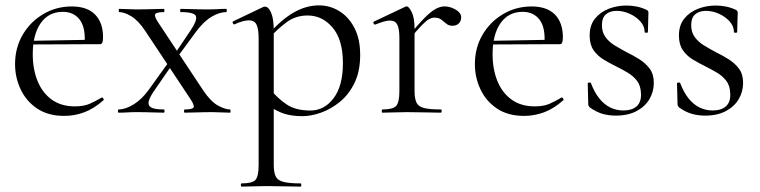

<svg xmlns="http://www.w3.org/2000/svg" viewBox="-20 -419 2828 714"><path d="M219 12Q158.8 12 118.1 -15.4Q77.4 -42.8 56.7 -86.9Q36 -131 36 -180.4Q36 -241 64.2 -289.4Q92.4 -337.8 140.6 -366.4Q188.8 -395 246.8 -395Q304.2 -395 333.7 -364.8Q363.2 -334.6 363.2 -280.8Q363.2 -267.8 360.8 -261.2Q358.4 -254.6 351.4 -254.6H294.6Q299 -315.6 276.8 -345.3Q254.6 -375 213.6 -375Q160.8 -375 131.3 -332.8Q101.8 -290.6 101.8 -217.8Q101.8 -161.4 119.8 -117.4Q137.8 -73.4 172.8 -48.4Q207.8 -23.4 258 -23.4Q292 -23.4 314.1 -33.3Q336.2 -43.2 358 -56.2Q360 -58.2 363.5 -53.8Q367 -49.4 365 -46.4Q329.6 -15 293.5 -1.5Q257.4 12 219 12ZM84.4 -253.6 83.4 -267 309.6 -271V-254.6Z M667.2 0Q664.2 0 664.2 -6Q664.2 -12 667.2 -12Q696.6 -12 700 -20Q703.4 -28 688 -51L520.8 -303Q494.2 -343 468.2 -358.5Q442.2 -374 423.6 -374Q421.6 -374 421.6 -380Q421.6 -386 423.6 -386Q438.6 -386 454.6 -385Q470.6 -384 485.6 -384Q519.2 -384 544 -385Q568.8 -386 589.4 -386Q591.4 -386 591.4 -380Q591.4 -374 589.4 -374Q561.4 -374 557.2 -366.2Q553 -358.4 568.6 -335L735.6 -83Q763.2 -41.8 789.9 -26.9Q816.6 -12 835.2 -12Q837.4 -12 837.4 -6Q837.4 0 835.2 0Q819.8 0 802.7 -1Q785.6 -2 771 -2Q737.4 -2 712.6 -1Q687.8 0 667.2 0ZM420.8 0Q418.6 0 418.6 -6Q418.6 -12 420.8 -12Q446.4 -12 476.9 -30.7Q507.4 -49.4 533.6 -85.8L614 -197.4L626.4 -187.4L552 -79.6Q537.2 -58.2 533.2 -42.7Q529.2 -27.2 541.8 -19.6Q554.4 -12 589 -12Q592 -12 592 -6Q592 0 589 0Q566 0 544.5 -1Q523 -2 489 -2Q467.2 -2 453.8 -1Q440.4 0 420.8 0ZM629.4 -192.6 619.4 -202.6 689 -306.4Q713.2 -341.8 708.9 -357.9Q704.6 -374 652 -374Q650 -374 650 -380Q650 -386 652 -386Q676 -386 697.5 -385Q719 -384 753 -384Q774.8 -384 788.2 -385Q801.6 -386 821.2 -386Q823.4 -386 823.4 -380Q823.4 -374 821.2 -374Q795.8 -374 766.4 -356.5Q737 -339 708.4 -300.2Z M878.6 275Q875.6 275 875.6 269Q875.6 263 878.6 263Q918.4 263 930.1 250Q941.8 237 941.8 194V-276.2Q941.8 -311.2 934 -327.3Q926.2 -343.4 905.8 -343.4Q896.2 -343.4 882.6 -339.9Q869 -336.4 852.6 -328.6Q848.6 -327.4 846 -332.6Q843.4 -337.8 847 -339.6L957.8 -392.6Q961.4 -394.4 965.2 -394.4Q978.6 -394.4 988.3 -371.6Q998 -348.8 998 -304.6V194Q998 222 1005.3 237Q1012.6 252 1034.4 257.5Q1056.2 263 1098.2 263Q1100.4 263 1100.4 269Q1100.4 275 1098.2 275Q1071.8 275 1039.2 274Q1006.6 273 970.8 273Q945.2 273 920.7 274Q896.2 275 878.6 275ZM1104 13Q1065.8 13 1036.7 3.8Q1007.6 -5.4 972 -30.4L986.2 -85.4Q1013.8 -52 1046.9 -30Q1080 -8 1134.2 -8Q1186 -8 1220.6 -53.8Q1255.2 -99.6 1255.2 -184Q1255.2 -271.2 1217 -316.3Q1178.8 -361.4 1124 -361.4Q1079.8 -361.4 1046.4 -336.8Q1013 -312.2 981.4 -277.6L973 -285.6Q1024 -344.6 1070.9 -371.8Q1117.8 -399 1166 -399Q1207.2 -399 1242 -377.5Q1276.8 -356 1298.1 -315Q1319.4 -274 1319.4 -215Q1319.4 -154.2 1298.5 -111Q1277.6 -67.8 1244.2 -40.5Q1210.8 -13.2 1173.9 -0.1Q1137 13 1104 13Z M1501.4 -271 1496.6 -281.6Q1534 -327.4 1558.2 -351.8Q1582.4 -376.2 1599.8 -385.7Q1617.2 -395.2 1633 -395.2Q1654 -395.2 1674.5 -383.3Q1695 -371.4 1695 -353.6Q1695 -341.4 1686.5 -332.3Q1678 -323.2 1662.4 -323.2Q1648.6 -323.2 1639.7 -331Q1630.8 -338.8 1621.1 -346.1Q1611.4 -353.4 1594.6 -353.4Q1586 -353.4 1575.9 -348.1Q1565.8 -342.8 1548.7 -325.3Q1531.6 -307.8 1501.4 -271ZM1402.6 0Q1399.6 0 1399.6 -6Q1399.6 -12 1402.6 -12Q1441.6 -12 1453.4 -25.3Q1465.2 -38.6 1465.2 -81V-278.6Q1465.2 -312 1457.4 -327.3Q1449.6 -342.6 1430.2 -342.6Q1420.4 -342.6 1406.8 -338.7Q1393.2 -334.8 1375.8 -327.8Q1371.8 -326.6 1369.4 -331.8Q1367 -337 1370.6 -338.8L1487.2 -394Q1490 -395.2 1492.6 -395.2Q1500.4 -395.2 1511 -374Q1521.6 -352.8 1521.6 -312.6V-81Q1521.6 -52.6 1528.8 -37.5Q1536 -22.4 1557.1 -17.2Q1578.2 -12 1619.4 -12Q1622.6 -12 1622.6 -6Q1622.6 0 1619.4 0Q1594.8 0 1562.3 -1Q1529.8 -2 1493.8 -2Q1468.2 -2 1444.2 -1Q1420.2 0 1402.6 0Z M1929 12Q1868.8 12 1828.1 -15.4Q1787.4 -42.8 1766.7 -86.9Q1746 -131 1746 -180.4Q1746 -241 1774.2 -289.4Q1802.4 -337.8 1850.6 -366.4Q1898.8 -395 1956.8 -395Q2014.2 -395 2043.7 -364.8Q2073.2 -334.6 2073.2 -280.8Q2073.2 -267.8 2070.8 -261.2Q2068.4 -254.6 2061.4 -254.6H2004.6Q2009 -315.6 1986.8 -345.3Q1964.6 -375 1923.6 -375Q1870.8 -375 1841.3 -332.8Q1811.8 -290.6 1811.8 -217.8Q1811.8 -161.4 1829.8 -117.4Q1847.8 -73.4 1882.8 -48.4Q1917.8 -23.4 1968 -23.4Q2002 -23.4 2024.1 -33.3Q2046.2 -43.2 2068 -56.2Q2070 -58.2 2073.5 -53.8Q2077 -49.4 2075 -46.4Q2039.6 -15 2003.5 -1.5Q1967.4 12 1929 12ZM1794.4 -253.6 1793.4 -267 2019.6 -271V-254.6Z M2218.4 -325.2Q2218.4 -299.4 2231.5 -281.3Q2244.6 -263.2 2265.4 -250.5Q2286.2 -237.8 2308.8 -225.6Q2334.6 -213.2 2357.8 -198.5Q2381 -183.8 2396.2 -163.4Q2411.4 -143 2411.4 -110.4Q2411.4 -78.4 2395.3 -50.7Q2379.2 -23 2347.4 -6Q2315.6 11 2269.6 11Q2245.4 11 2222 4.7Q2198.6 -1.6 2173.6 -19.2Q2171.6 -21.2 2169.6 -24.2Q2167.6 -27.2 2167.6 -31.2L2165.6 -108.6Q2165.6 -111.6 2171.1 -112.1Q2176.6 -112.6 2177.6 -109.8Q2190.2 -76.2 2208.2 -53.5Q2226.2 -30.8 2248.9 -19.5Q2271.6 -8.2 2298.4 -8.2Q2330.4 -8.2 2347.8 -23.9Q2365.2 -39.6 2363.6 -71.2Q2362.8 -100 2349.1 -118.1Q2335.4 -136.2 2314.8 -148.5Q2294.2 -160.8 2271.8 -171.8Q2247.2 -184 2224.6 -197.6Q2202 -211.2 2187.4 -232.3Q2172.8 -253.4 2172.8 -286.8Q2172.8 -325.6 2193 -350.2Q2213.2 -374.8 2244.3 -386.6Q2275.4 -398.4 2309 -398.4Q2327.8 -398.4 2345.9 -395Q2364 -391.6 2382.4 -383.4Q2391.4 -379.6 2391.4 -372.4Q2391.4 -356.4 2390.4 -338.5Q2389.4 -320.6 2389.4 -299.4Q2389.4 -297.2 2383.4 -297.2Q2377.4 -297.2 2377.4 -299.4Q2377.4 -321.6 2361.1 -339.6Q2344.8 -357.6 2321 -368.1Q2297.2 -378.6 2273 -378.6Q2248.6 -378.6 2233.5 -366Q2218.4 -353.4 2218.4 -325.2Z M2550.4 -325.2Q2550.4 -299.4 2563.5 -281.3Q2576.6 -263.2 2597.4 -250.5Q2618.2 -237.8 2640.8 -225.6Q2666.6 -213.2 2689.8 -198.5Q2713 -183.8 2728.2 -163.4Q2743.4 -143 2743.4 -110.4Q2743.4 -78.4 2727.3 -50.7Q2711.2 -23 2679.4 -6Q2647.6 11 2601.6 11Q2577.4 11 2554 4.7Q2530.6 -1.6 2505.6 -19.2Q2503.6 -21.2 2501.6 -24.2Q2499.6 -27.2 2499.6 -31.2L2497.6 -108.6Q2497.6 -111.6 2503.1 -112.1Q2508.6 -112.6 2509.6 -109.8Q2522.2 -76.2 2540.2 -53.5Q2558.2 -30.8 2580.9 -19.5Q2603.6 -8.2 2630.4 -8.2Q2662.4 -8.2 2679.8 -23.9Q2697.2 -39.6 2695.6 -71.2Q2694.8 -100 2681.1 -118.1Q2667.4 -136.2 2646.8 -148.5Q2626.2 -160.8 2603.8 -171.8Q2579.2 -184 2556.6 -197.6Q2534 -211.2 2519.4 -232.3Q2504.8 -253.4 2504.8 -286.8Q2504.8 -325.6 2525 -350.2Q2545.2 -374.8 2576.3 -386.6Q2607.4 -398.4 2641 -398.4Q2659.8 -398.4 2677.9 -395Q2696 -391.6 2714.4 -383.4Q2723.4 -379.6 2723.4 -372.4Q2723.4 -356.4 2722.4 -338.5Q2721.4 -320.6 2721.4 -299.4Q2721.4 -297.2 2715.4 -297.2Q2709.4 -297.2 2709.4 -299.4Q2709.4 -321.6 2693.1 -339.6Q2676.8 -357.6 2653 -368.1Q2629.2 -378.6 2605 -378.6Q2580.6 -378.6 2565.5 -366Q2550.4 -353.4 2550.4 -325.2Z"/></svg>

Font: Cormorant Garamond Light
Style: Regular
Weight: 300
Designer: Christian Thalmann (Catharsis Fonts)
Foundry: Catharsis Fonts
Version: Version 4.001